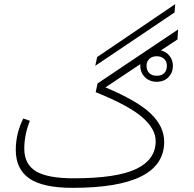

<svg xmlns="http://www.w3.org/2000/svg" viewBox="-20 -892 935 925"><path d="M821 -832 439 -575 448 -617 824 -872ZM835 -702 755 -649Q781 -643 797 -622.5Q813 -602 813 -575Q813 -542 791.5 -520Q770 -498 735 -498Q701 -498 678.5 -520Q656 -542 656 -575V-583L488 -471Q643 -406 707 -344Q771 -282 771 -209Q771 13 330 13Q187 13 121.5 -32Q56 -77 56 -170Q56 -248 92 -321L124 -310Q97 -243 97 -175Q97 -101 153 -67Q209 -33 335 -33Q542 -33 636 -78Q730 -123 730 -212Q730 -271 665 -327.5Q600 -384 441 -448L450 -490L838 -750ZM735 -621Q713 -621 699.5 -608.5Q686 -596 686 -575Q686 -553 699 -540Q712 -527 735 -527Q759 -527 771.5 -540Q784 -553 784 -575Q784 -596 770.5 -608.5Q757 -621 735 -621Z"/></svg>

Font: FiraGO ExtraLight
Style: Regular
Weight: 200
Designer: bBox Type
Foundry: bBox Type GmbH
Version: Version 1.001